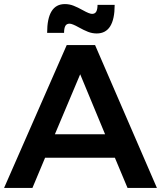

<svg xmlns="http://www.w3.org/2000/svg" viewBox="-21 -921 789 941"><path d="M604 0 542 -148H200L138 0H-1L306 -700H445L748 0ZM248 -263H494L372 -557ZM453 -757Q431 -757 410.5 -765Q390 -773 365 -787Q333 -805 320 -805Q305 -805 299 -793.5Q293 -782 293 -760H210Q210 -901 297 -901Q319 -901 339.5 -893Q360 -885 385 -871Q417 -853 430 -853Q445 -853 451 -864.5Q457 -876 457 -897H541Q541 -757 453 -757Z"/></svg>

Font: Montserrat Medium
Style: Regular
Weight: 500
Designer: Julieta Ulanovsky
Foundry: Julieta Ulanovsky
Version: Version 6.001